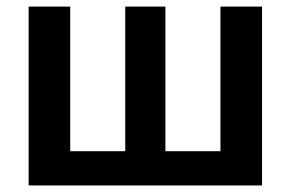

<svg xmlns="http://www.w3.org/2000/svg" viewBox="-20 -566 887 586"><path d="M67.4 -545.9H194.3V-104.5H362.3V-545.9H484.9V-104.5H652.8V-545.9H779.8V0H67.4Z"/></svg>

Font: Inter SemiBold
Style: Regular
Weight: 600
Designer: Rasmus Andersson
Foundry: rsms
Version: Version 4.001;git-9221beed3